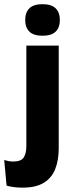

<svg xmlns="http://www.w3.org/2000/svg" viewBox="-65 -707 349 908"><path d="M59.6 -82.2V-491.4H212.7V-82.2ZM136.1 -538Q93.6 -538 73.9 -557.6Q54.3 -577.3 54.3 -610.9V-614.3Q54.3 -648 73.9 -667.6Q93.6 -687.2 136.1 -687.2Q178.4 -687.2 198.2 -667.6Q218 -648 218 -614.3V-610.9Q218 -576.8 198.2 -557.4Q178.4 -538 136.1 -538ZM41.3 180.4Q19.1 180.4 -0.3 177.8Q-19.7 175.1 -33.9 170.8L-45.1 49.5Q-34.8 52.9 -24.1 54.9Q-13.3 56.9 -2 56.9Q35.1 56.9 47.4 37.3Q59.6 17.8 59.6 -16.3V-111.3H212.7V-6.1Q212.7 50.3 196.3 92.1Q180 133.9 142.6 157.2Q105.2 180.4 41.3 180.4Z"/></svg>

Font: Anek Gujarati Medium
Style: Regular
Weight: 500
Designer: Mrunmayee Ghaisas (Gujarati), Yesha Goshar (Latin)
Foundry: Ek Type
Version: Version 1.003